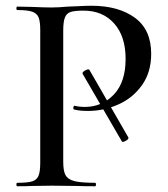

<svg xmlns="http://www.w3.org/2000/svg" viewBox="-20 -648 586 668"><path d="M267 -393Q267 -398 277.5 -403.5Q288 -409 291 -405L427 -169V-168Q427 -163 416.5 -157.5Q406 -152 404 -156L267 -392ZM311 -12Q314 -12 314 -6Q314 0 311 0Q270 0 247 -1L160 -2L91 -1Q72 0 40 0Q37 0 37 -6Q37 -12 40 -12Q76 -12 92 -17Q108 -22 114 -36.5Q120 -51 120 -81V-544Q120 -574 114 -588Q108 -602 91.5 -607.5Q75 -613 40 -613Q37 -613 37 -619Q37 -625 40 -625L90 -624Q134 -622 159 -622Q183 -622 216 -625Q228 -625 253.5 -626.5Q279 -628 298 -628Q392 -628 449 -586.5Q506 -545 506 -461Q506 -396 473.5 -351Q441 -306 390.5 -284Q340 -262 286 -262Q257 -262 238 -267Q235 -267 235 -272Q235 -275 236.5 -278Q238 -281 240 -280Q256 -276 275 -276Q335 -276 376 -319Q417 -362 417 -443Q417 -522 377 -566.5Q337 -611 271 -611Q240 -611 226 -606.5Q212 -602 206 -587.5Q200 -573 200 -542V-85Q200 -53 208 -38.5Q216 -24 238.5 -18Q261 -12 311 -12Z"/></svg>

Font: Cormorant Infant Medium
Style: Regular
Weight: 500
Designer: Christian Thalmann (Catharsis Fonts)
Foundry: Catharsis Fonts
Version: Version 4.000